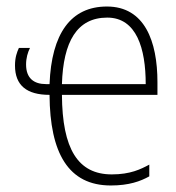

<svg xmlns="http://www.w3.org/2000/svg" viewBox="-20 -559 540 589"><path d="M320 10C376 10 411 -3 438 -18V-54C412 -40 380 -24 323 -24C219 -24 171 -102 170 -268H463V-307C463 -432 424 -539 308 -539C197 -539 138 -456 132 -301H121C84 -301 60 -319 60 -361C60 -381 65 -398 72 -412H38C32 -399 26 -383 26 -358C26 -297 62 -268 132 -268C133 -89 190 10 320 10ZM427 -301H170C174 -431 216 -505 309 -505C399 -505 427 -410 427 -301Z"/></svg>

Font: Noto Sans Mono ExtraCondensed ExtraLight
Style: Regular
Weight: 200
Width: 2
Designer: Monotype Design Team
Foundry: Monotype Imaging Inc.
Version: Version 2.014